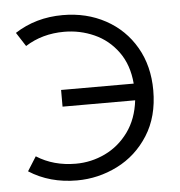

<svg xmlns="http://www.w3.org/2000/svg" viewBox="-44 -564 580 619"><g transform="rotate(-5 246.0 -254.5)"><path d="M181 13Q93 13 26 -30L55 -76Q110 -41 182 -41Q232 -41 277 -62.5Q322 -84 352.5 -126Q383 -168 390 -228H155V-282H390Q385 -343 354.5 -385Q324 -427 278 -447.5Q232 -468 181 -468Q110 -468 55 -433L26 -478Q94 -522 181 -522Q258 -522 319.5 -488.5Q381 -455 416 -394.5Q451 -334 451 -255Q451 -170 412.5 -109.5Q374 -49 312 -18Q250 13 181 13Z"/></g></svg>

Font: Bellota Text
Style: Regular
Weight: 400
Designer: Kemie Guaida
Foundry: Kemie Guaida
Version: Version 4.001